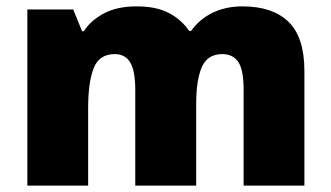

<svg xmlns="http://www.w3.org/2000/svg" viewBox="-20 -583 1040 603"><path d="M741.2 -563Q835.9 -563 886 -514.6Q936 -466.3 936 -359.9V0H745.1V-300.8Q745.1 -363.8 728.3 -388.4Q711.4 -413.1 678.2 -413.1Q631.8 -413.1 614 -372.6Q596.2 -332 596.2 -257.8V0H404.8V-300.8Q404.8 -360.8 388.9 -387Q373 -413.1 340.8 -413.1Q291.5 -413.1 274.2 -368.9Q256.8 -324.7 256.8 -242.2V0H65.9V-553.2H210L237.8 -484.9H243.2Q264.6 -518.6 306.2 -540.8Q347.7 -563 409.2 -563Q470.2 -563 509.8 -542.5Q549.3 -522 574.2 -485.8H580.1Q606.4 -522.9 647.9 -543Q689.5 -563 741.2 -563Z"/></svg>

Font: Open Sans ExtraBold
Style: Regular
Weight: 800
Designer: Monotype Design Team
Foundry: Monotype Imaging Inc.
Version: Version 3.003; ttfautohint (v1.8.4)